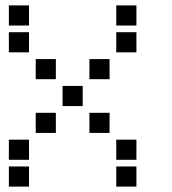

<svg xmlns="http://www.w3.org/2000/svg" viewBox="-20 -708 640 715"><path d="M14 -688Q13 -688 13 -688Q13 -688 13 -687V-614Q13 -613 13 -613Q13 -613 14 -613H87Q88 -613 88 -613Q88 -613 88 -614V-687Q88 -688 88 -688Q88 -688 87 -688ZM414 -688Q413 -688 413 -688Q413 -688 413 -687V-614Q413 -613 413 -613Q413 -613 414 -613H487Q488 -613 488 -613Q488 -613 488 -614V-687Q488 -688 488 -688Q488 -688 487 -688ZM14 -588Q13 -588 13 -588Q13 -588 13 -587V-514Q13 -513 13 -513Q13 -513 14 -513H87Q88 -513 88 -513Q88 -513 88 -514V-587Q88 -588 88 -588Q88 -588 87 -588ZM414 -588Q413 -588 413 -588Q413 -588 413 -587V-514Q413 -513 413 -513Q413 -513 414 -513H487Q488 -513 488 -513Q488 -513 488 -514V-587Q488 -588 488 -588Q488 -588 487 -588ZM114 -488Q113 -488 113 -488Q113 -488 113 -487V-414Q113 -413 113 -413Q113 -413 114 -413H187Q188 -413 188 -413Q188 -413 188 -414V-487Q188 -488 188 -488Q188 -488 187 -488ZM314 -488Q313 -488 313 -488Q313 -488 313 -487V-414Q313 -413 313 -413Q313 -413 314 -413H387Q388 -413 388 -413Q388 -413 388 -414V-487Q388 -488 388 -488Q388 -488 387 -488ZM214 -388Q213 -388 213 -388Q213 -388 213 -387V-314Q213 -313 213 -313Q213 -313 214 -313H287Q288 -313 288 -313Q288 -313 288 -314V-387Q288 -388 288 -388Q288 -388 287 -388ZM114 -288Q113 -288 113 -288Q113 -288 113 -287V-214Q113 -213 113 -213Q113 -213 114 -213H187Q188 -213 188 -213Q188 -213 188 -214V-287Q188 -288 188 -288Q188 -288 187 -288ZM314 -288Q313 -288 313 -288Q313 -288 313 -287V-214Q313 -213 313 -213Q313 -213 314 -213H387Q388 -213 388 -213Q388 -213 388 -214V-287Q388 -288 388 -288Q388 -288 387 -288ZM14 -188Q13 -188 13 -188Q13 -188 13 -187V-114Q13 -113 13 -113Q13 -113 14 -113H87Q88 -113 88 -113Q88 -113 88 -114V-187Q88 -188 88 -188Q88 -188 87 -188ZM414 -188Q413 -188 413 -188Q413 -188 413 -187V-114Q413 -113 413 -113Q413 -113 414 -113H487Q488 -113 488 -113Q488 -113 488 -114V-187Q488 -188 488 -188Q488 -188 487 -188ZM14 -88Q13 -88 13 -88Q13 -88 13 -87V-14Q13 -13 13 -13Q13 -13 14 -13H87Q88 -13 88 -13Q88 -13 88 -14V-87Q88 -88 88 -88Q88 -88 87 -88ZM414 -88Q413 -88 413 -88Q413 -88 413 -87V-14Q413 -13 413 -13Q413 -13 414 -13H487Q488 -13 488 -13Q488 -13 488 -14V-87Q488 -88 488 -88Q488 -88 487 -88Z"/></svg>

Font: Doto
Style: Bold
Weight: 700
Monospace: yes
Version: Version 1.000